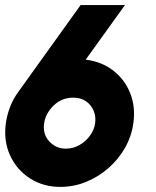

<svg xmlns="http://www.w3.org/2000/svg" viewBox="-35 -720 610 753"><path d="M202 13Q134 13 82 -20.8Q30 -54.5 4.2 -111.2Q-21.5 -168 -12 -237Q-7.5 -269.5 4.8 -301.2Q17 -333 38.5 -362L281 -700H455L301 -486Q363.5 -478.5 408.8 -443.5Q454 -408.5 475.5 -354.8Q497 -301 488 -237Q481 -185.5 455.2 -140.2Q429.5 -95 390 -60.5Q350.5 -26 302.2 -6.5Q254 13 202 13ZM223 -137Q252 -137 276.8 -151.2Q301.5 -165.5 318 -188.2Q334.5 -211 338 -236Q343.5 -277.5 319.2 -307.2Q295 -337 252 -337Q207 -337 175.2 -306Q143.5 -275 138 -236Q132 -193.5 158.5 -165.2Q185 -137 223 -137Z"/></svg>

Font: Urbanist Black
Style: Italic
Weight: 900
Italic angle: -8°
Designer: Corey Hu
Foundry: Corey Hu
Version: Version 1.330; ttfautohint (v1.8.4.7-5d5b)